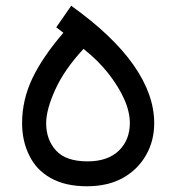

<svg xmlns="http://www.w3.org/2000/svg" viewBox="-20 -650 615 670"><path d="M228.5 -629.9 176.3 -554.7 201.2 -535.6C153.3 -480 117.2 -427.2 93.3 -377.4C69.3 -327.1 57.1 -274.9 57.1 -220.2C57.1 -178.7 65.4 -141.1 82 -107.9C98.1 -74.2 123 -47.9 156.7 -28.8C190.4 -9.8 232.4 0 283.7 0C332 0 374 -9.8 409.2 -29.3C443.8 -48.8 470.7 -75.2 489.7 -108.9C508.8 -142.1 518.1 -179.2 518.1 -220.7C518.1 -286.6 494.1 -354.5 445.8 -423.3C397.5 -492.2 324.7 -561 228.5 -629.9ZM271.5 -479.5C305.2 -452.6 334 -424.3 357.9 -394C381.8 -363.3 400.4 -333.5 413.6 -303.7C426.8 -273.9 433.1 -246.1 433.1 -221.2C433.1 -181.6 420.4 -149.4 395 -124.5C369.1 -99.6 333 -86.9 285.6 -86.9C234.9 -86.9 198.2 -99.6 175.3 -125C152.3 -150.4 141.1 -182.1 141.1 -220.2C141.1 -252 151.9 -291.5 173.3 -338.4C194.8 -385.3 227.5 -432.1 271.5 -479.5Z"/></svg>

Font: Vazir
Style: Regular
Weight: 400
Designer: Saber Rastikerdar
Foundry: Saber Rastikerdar
Version: Version 27.002;January 24, 2021;FontCreator 13.0.0.2683 64-b